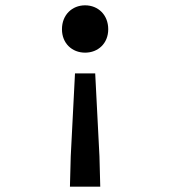

<svg xmlns="http://www.w3.org/2000/svg" viewBox="-20 -523 639 722"><path d="M338 -247H262L246 65L243 179H357L354 65ZM387 -413C387 -467 349 -503 300 -503C251 -503 213 -467 213 -413C213 -360 251 -325 300 -325C349 -325 387 -360 387 -413Z"/></svg>

Font: Source Code Pro Semibold
Style: Regular
Weight: 600
Monospace: yes
Designer: Paul D. Hunt
Foundry: Adobe Systems Incorporated
Version: Version 1.017;PS 1.000;hotconv 1.0.70;makeotf.lib2.5.5900